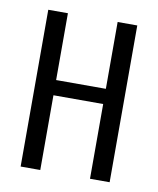

<svg xmlns="http://www.w3.org/2000/svg" viewBox="-63 -546 492 597"><g transform="rotate(10 182.5 -247.5)"><path d="M42 0V-495H104V-284H261V-495H323V0H261V-236H104V0Z"/></g></svg>

Font: Alumni Sans
Style: Regular
Weight: 400
Designer: Robert E. Leuschke
Foundry: Robert E. Leuschke
Version: Version 1.018